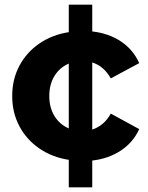

<svg xmlns="http://www.w3.org/2000/svg" viewBox="-20 -678 631 818"><path d="M452 -194 573 -128Q548 -72 495.5 -37Q443 -2 373 6V120H273V3Q202 -8 147.5 -45.5Q93 -83 62.5 -140.5Q32 -198 32 -269Q32 -340 62.5 -397.5Q93 -455 147.5 -492.5Q202 -530 273 -541V-658H373V-544Q444 -536 496 -501Q548 -466 573 -409L452 -344Q423 -396 373 -412V-126Q424 -143 452 -194ZM273 -131V-407Q235 -391 212.5 -355Q190 -319 190 -269Q190 -219 212.5 -183Q235 -147 273 -131Z"/></svg>

Font: Montserrat GRBold
Style: Regular
Weight: 700
Designer: Julieta Ulanovsky
Foundry: Julieta Ulanovsky
Version: Version 1.00 May 29, 2023, initial release